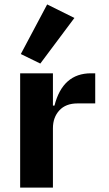

<svg xmlns="http://www.w3.org/2000/svg" viewBox="-20 -847 490 867"><path d="M71 -516H219V-370H226Q263 -516 391 -516H410V-380H330Q277 -380 248 -348.5Q219 -317 219 -268V0H71ZM162 -560 74 -603 193 -827 316 -766Z"/></svg>

Font: iA Writer Quattro V
Style: Regular
Weight: 400
Designer: Mike Abbink, Paul van der Laan, Pieter van Rosmalen, Oliver Reichenstein
Foundry: Information Architects Inc.
Version: Version 2.000